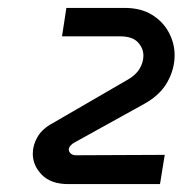

<svg xmlns="http://www.w3.org/2000/svg" viewBox="-20 -720 476 486"><path d="M153 -254Q109 -254 86 -277.5Q63 -301 63 -331Q63 -353 75 -373.5Q87 -394 113 -408L301 -517Q323 -529 333 -545.5Q343 -562 343 -579Q343 -598 329 -613Q315 -628 284 -628H137L148 -700H295Q336 -700 364 -683Q392 -666 407 -638.5Q422 -611 422 -580Q422 -545 403.5 -512Q385 -479 345 -457L168 -359Q164 -357 159.5 -352.5Q155 -348 154 -342Q154 -336 159 -331.5Q164 -327 172 -327L397 -328L385 -254Z"/></svg>

Font: MuseoModerno Medium
Style: Italic
Weight: 500
Italic angle: -9°
Designer: Pablo Cosgaya, Héctor Gatti, Marcela Romero, and the Authors of The MuseoModerno Project.
Foundry: Omnibus-Type Team
Version: Version 1.003